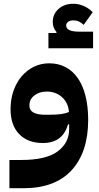

<svg xmlns="http://www.w3.org/2000/svg" viewBox="-20 -759 523 1019"><path d="M30 90H94Q225 90 286 44.5Q347 -1 347 -73V-99H341Q326 -48 292.5 -24Q259 0 208 0Q127 0 81.5 -47.5Q36 -95 36 -180Q36 -232 51.5 -276.5Q67 -321 94.5 -353.5Q122 -386 159.5 -404.5Q197 -423 241 -423Q290 -423 328.5 -402.5Q367 -382 393.5 -343.5Q420 -305 434 -249Q448 -193 448 -123Q448 48 360.5 144Q273 240 104 240H30ZM239 -150Q278 -150 304 -153.5Q330 -157 346 -165Q342 -214 309 -243.5Q276 -273 228 -273Q189 -273 162.5 -252.5Q136 -232 136 -200Q136 -173 158 -161.5Q180 -150 218 -150ZM237 -584H279L280 -589Q260 -611 260 -642Q260 -684 290.5 -711.5Q321 -739 369 -739Q398 -739 425 -727Q452 -715 472 -694L424 -627Q400 -651 369 -651Q352 -651 341.5 -643Q331 -635 331 -624Q331 -591 400 -591H474V-503H237Z"/></svg>

Font: IBM Plex Sans Arabic
Style: Bold
Weight: 700
Designer: Mike Abbink, Paul van der Laan, Pieter van Rosmalen, Wael Morcos, Khajak Apelian
Foundry: Bold Monday
Version: Version 1.2